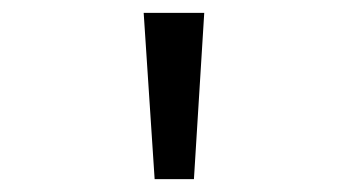

<svg xmlns="http://www.w3.org/2000/svg" viewBox="-20 -734 540 298"><path d="M203 -714H297L281 -456H220Z"/></svg>

Font: Noto Sans Mono UI Cond
Style: Regular
Weight: 400
Width: 3
Monospace: yes
Designer: Monotype Design team
Foundry: Monotype Imaging Inc.
Version: Version 1.000